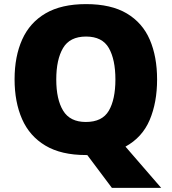

<svg xmlns="http://www.w3.org/2000/svg" viewBox="-20 -745 837 935"><path d="M745 -358Q745 -246 709 -161Q673 -76 591 -31L765 170H525L405 10H398Q278 10 201 -36Q124 -82 87.5 -165Q51 -248 51 -359Q51 -470 88 -552.5Q125 -635 202 -680Q279 -725 399 -725Q521 -725 597.5 -679.5Q674 -634 709.5 -551.5Q745 -469 745 -358ZM254 -358Q254 -261 287.5 -206Q321 -151 398 -151Q478 -151 510 -206Q542 -261 542 -358Q542 -455 510 -511Q478 -567 399 -567Q320 -567 287 -511Q254 -455 254 -358Z"/></svg>

Font: Noto Sans Cherokee Black
Style: Regular
Weight: 900
Designer: Monotype Design Team
Foundry: Monotype Imaging Inc.
Version: Version 2.001; ttfautohint (v1.8.4.7-5d5b)